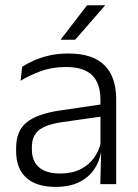

<svg xmlns="http://www.w3.org/2000/svg" viewBox="-20 -702 526 732"><path d="M362.5 0 365.5 -121.5 363 -131V-288.5V-321Q363 -384 331.2 -415.2Q299.5 -446.5 231.5 -446.5Q178.5 -446.5 135 -430.5Q91.5 -414.5 58.5 -394L64.5 -447.5Q82.5 -459 108 -470.8Q133.5 -482.5 166.8 -490.2Q200 -498 240 -498Q289 -498 323.8 -486Q358.5 -474 380.5 -451Q402.5 -428 412.8 -395.5Q423 -363 423 -322.5V0ZM191.5 10.5Q119 10.5 80.2 -24.5Q41.5 -59.5 41.5 -125V-138Q41.5 -202.5 81.2 -235.2Q121 -268 210 -281L373 -305L376 -259L217.5 -236.5Q155.5 -227.5 128.5 -205.8Q101.5 -184 101.5 -141.5V-132.5Q101.5 -87.5 129 -64Q156.5 -40.5 209.5 -40.5Q255 -40.5 287.2 -57Q319.5 -73.5 339.2 -101.2Q359 -129 365.5 -163.5L377.5 -120.5H365Q359 -86 338.8 -56Q318.5 -26 282.2 -7.8Q246 10.5 191.5 10.5ZM312 -682H380.5V-681L266.5 -550.5H212V-552Z"/></svg>

Font: Anek Tamil Light
Style: Regular
Weight: 300
Designer: Aadarsh Rajan (Tamil), Yesha Goshar (Latin)
Foundry: Ek Type
Version: Version 1.003